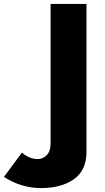

<svg xmlns="http://www.w3.org/2000/svg" viewBox="-184 -720 534 979"><path d="M-72 58Q-35 91 9 91Q35 91 54.5 71Q74 51 74 10V-700H257V54Q257 149 192.5 194Q128 239 26 239Q-76 239 -164 182Z"/></svg>

Font: renner_700bold
Style: Bold
Weight: 700
Version: Version 003.000 ; ttfautohint (v0.97) -l 8 -r 50 -G 200 -x 1